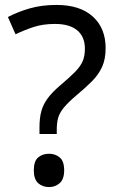

<svg xmlns="http://www.w3.org/2000/svg" viewBox="-20 -744 474 778"><path d="M140 -201V-228Q140 -266 147.5 -293.5Q155 -321 173.5 -346Q192 -371 224 -398Q263 -431 284.5 -453Q306 -475 315 -496Q324 -517 324 -547Q324 -595 293 -621Q262 -647 203 -647Q154 -647 116 -634.5Q78 -622 43 -605L12 -675Q52 -696 100.5 -710Q149 -724 209 -724Q304 -724 356 -677Q408 -630 408 -549Q408 -504 393.5 -472.5Q379 -441 352.5 -414.5Q326 -388 290 -358Q257 -330 239.5 -309Q222 -288 216 -267.5Q210 -247 210 -218V-201ZM117 -54Q117 -91 134.5 -106Q152 -121 179 -121Q204 -121 222 -106Q240 -91 240 -54Q240 -18 222 -2Q204 14 179 14Q152 14 134.5 -2Q117 -18 117 -54Z"/></svg>

Font: Noto IKEA Latin
Style: Regular
Weight: 400
Designer: Monotype Design Team
Foundry: Monotype Imaging Inc.
Version: Version 1.0